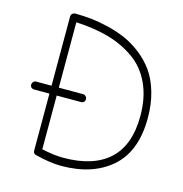

<svg xmlns="http://www.w3.org/2000/svg" viewBox="-104 -771 854 894"><g transform="rotate(15 322.5 -324.0)"><path d="M269 27Q217 27 145 9Q130 6 130 -9V-284H55Q48 -284 42.5 -289Q37 -294 37 -302Q37 -310 42.5 -316Q48 -322 55 -322H130V-656Q130 -664 136 -669.5Q142 -675 150 -675Q189 -675 227 -671Q265 -667 311 -656Q357 -645 397 -627.5Q437 -610 475.5 -580Q514 -550 541.5 -511.5Q569 -473 585.5 -416.5Q602 -360 602 -293Q602 -132 511.5 -52.5Q421 27 269 27ZM269 -12Q414 -12 490 -82Q566 -152 566 -293Q566 -382 535 -448.5Q504 -515 447.5 -554.5Q391 -594 321.5 -613.5Q252 -633 165 -637V-322H283Q290 -322 295.5 -316Q301 -310 301 -302Q301 -294 295.5 -289Q290 -284 283 -284H165V-25Q224 -12 269 -12Z"/></g></svg>

Font: Comic Neue Light
Style: Regular
Weight: 300
Designer: Craig Rozynski
Foundry: Craig Rozynski
Version: Version 2.003